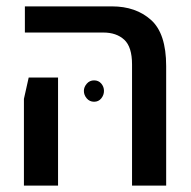

<svg xmlns="http://www.w3.org/2000/svg" viewBox="-20 -582 598 602"><path d="M394 0V-380Q394 -435 369.5 -457.5Q345 -480 304 -480H58V-562H331Q406 -562 453.5 -519.5Q501 -477 501 -375V0ZM55 0V-272L70 -339H162V0ZM275 -330Q289 -330 297.5 -320Q306 -310 306 -297Q306 -284 297.5 -273.5Q289 -263 275 -263Q261 -263 252 -273.5Q243 -284 243 -297Q243 -309 252 -319.5Q261 -330 275 -330Z"/></svg>

Font: Assistant SemiBold
Style: Regular
Weight: 600
Designer: Hebrew By Ben Nathan, Latin by Paul Hunt
Version: Version 3.000